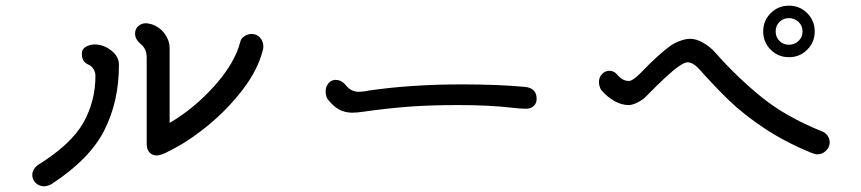

<svg xmlns="http://www.w3.org/2000/svg" viewBox="-20 -722 3040 678"><path d="M910 -559Q910 -549 908 -545Q891 -476 837.5 -406Q784 -336 714.5 -279Q645 -222 580 -190Q549 -173 534 -173Q518 -173 508 -183.5Q498 -194 498 -215V-519Q498 -551 475 -568Q457 -584 457 -603Q457 -620 468.5 -630Q480 -640 496 -640Q500 -640 507.5 -638Q515 -636 517 -636Q546 -625 562.5 -601.5Q579 -578 579 -553V-288Q665 -338 737.5 -419Q810 -500 829 -576Q832 -587 843.5 -594.5Q855 -602 869 -602Q886 -602 897.5 -590Q909 -578 910 -559ZM400 -493Q400 -364 348.5 -262Q297 -160 162 -72Q157 -69 149 -66.5Q141 -64 137 -64Q118 -64 106 -76Q94 -88 94 -104Q94 -115 100 -124.5Q106 -134 115 -140Q232 -213 274.5 -289Q317 -365 317 -454Q317 -467 310.5 -477.5Q304 -488 294 -493Q280 -499 274.5 -508.5Q269 -518 269 -533Q269 -549 283.5 -557Q298 -565 314 -565Q345 -565 372.5 -544Q400 -523 400 -493Z M1140 -368Q1130 -379 1130 -400Q1130 -417 1140.5 -428.5Q1151 -440 1165 -440Q1183 -440 1197 -426Q1216 -400 1242 -398Q1265 -398 1281 -402Q1430 -424 1611 -424Q1740 -424 1836 -415Q1875 -410 1875 -373Q1875 -357 1864.5 -347.5Q1854 -338 1837 -338Q1818 -338 1784 -342Q1706 -351 1598 -351Q1496 -351 1419.5 -345Q1343 -339 1267 -328Q1241 -324 1221 -324Q1197 -325 1178 -335Q1159 -345 1140 -368Z M2846 -182Q2753 -220 2680 -268.5Q2607 -317 2556.5 -365.5Q2506 -414 2449 -478Q2427 -502 2408 -502Q2397 -502 2376 -487Q2342 -464 2259 -379Q2249 -369 2231 -360Q2213 -351 2200 -351Q2175 -351 2150 -365Q2125 -379 2104 -403Q2100 -408 2097.5 -416.5Q2095 -425 2095 -432Q2095 -449 2106 -460.5Q2117 -472 2132 -472Q2139 -472 2146 -469Q2153 -466 2157 -461Q2178 -436 2200 -436Q2214 -436 2241 -463Q2302 -527 2347 -560Q2361 -570 2381 -577.5Q2401 -585 2417 -585Q2439 -585 2464 -570.5Q2489 -556 2506 -536Q2584 -448 2670 -378.5Q2756 -309 2883 -258Q2896 -253 2903 -242Q2910 -231 2910 -218Q2909 -201 2896 -189Q2883 -177 2867 -177Q2858 -177 2846 -182ZM2675 -611Q2675 -649 2701.5 -675.5Q2728 -702 2766 -702Q2804 -702 2830.5 -675.5Q2857 -649 2857 -611Q2857 -573 2830.5 -546.5Q2804 -520 2766 -520Q2728 -520 2701.5 -546.5Q2675 -573 2675 -611ZM2814 -611Q2814 -631 2800 -644.5Q2786 -658 2766 -658Q2746 -658 2732.5 -644.5Q2719 -631 2719 -611Q2719 -591 2732.5 -577.5Q2746 -564 2766 -564Q2786 -564 2800 -577.5Q2814 -591 2814 -611Z"/></svg>

Font: Tsukimi Rounded Medium
Style: Regular
Weight: 500
Designer: Takashi Funayama
Foundry: Takashi Funayama
Version: Version 1.032; ttfautohint (v1.8.3)